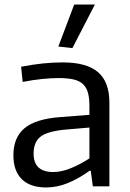

<svg xmlns="http://www.w3.org/2000/svg" viewBox="-20 -821 573 846"><path d="M237 -616 307 -801H398L299 -609ZM215 -63Q251 -63 292.5 -80Q334 -97 374 -123V-259L269 -250Q191 -243 159.5 -219.5Q128 -196 128 -144Q128 -63 215 -63ZM183 5Q113 5 76 -31.5Q39 -68 39 -137Q39 -215 88 -256Q137 -297 245 -305L374 -315V-354Q374 -389 367.5 -412.5Q361 -436 345.5 -450.5Q330 -465 304 -471Q278 -477 239 -477Q205 -477 165.5 -473Q126 -469 80 -460L73 -527Q126 -537 169.5 -541.5Q213 -546 257 -546Q362 -546 412 -503Q462 -460 462 -369V0H389L380 -68H374Q325 -33 278 -14Q231 5 183 5Z"/></svg>

Font: EncodeSans
Style: Regular
Weight: 400
Designer: Pablo Impallari, Andres Torresi
Foundry: Pablo Impallari, Andres Torresi
Version: Version 1.000; ttfautohint (v1.4.1)